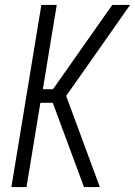

<svg xmlns="http://www.w3.org/2000/svg" viewBox="-20 -755 545 775"><path d="M26 0 147 -735H209L153 -395H194L433 -735H505L312 -460L247 -368L383 0H319L193 -340H143L87 0Z"/></svg>

Font: Iosevka Curly Light Oblique
Style: Regular
Weight: 300
Italic angle: -9°
Monospace: yes
Designer: Belleve Invis
Foundry: Belleve Invis
Version: Version 11.1.0; ttfautohint (v1.8.3)